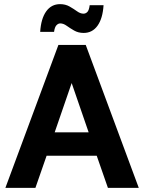

<svg xmlns="http://www.w3.org/2000/svg" viewBox="-20 -907 696 927"><path d="M6 0 262 -690H394L650 0H501L447 -155H205L151 0ZM244 -268H408L326 -506ZM174 -753Q178 -817 203 -852Q228 -887 270 -887Q296 -887 316 -875.5Q336 -864 352 -852.5Q368 -841 383 -841Q394 -841 402 -849.5Q410 -858 413 -882H480Q476 -818 451 -783Q426 -748 384 -748Q358 -748 338 -759.5Q318 -771 302 -782.5Q286 -794 271 -794Q261 -794 252.5 -785Q244 -776 241 -753Z"/></svg>

Font: Radio Canada SemiBold
Style: Regular
Weight: 600
Designer: Charles Daoud, Etienne Aubert Bonn, Alexandre Saumier Demers, Jacques Le Bailly
Foundry: Radio-Canada
Version: Version 2.104; ttfautohint (v1.8.4.7-5d5b);gftools[0.9.28.de